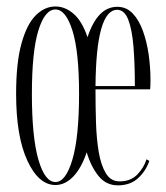

<svg xmlns="http://www.w3.org/2000/svg" viewBox="-20 -546 501 578"><path d="M147 11Q96.5 11 62.5 -62Q28.5 -135 28.5 -263.5Q28.5 -357.5 44.8 -415.5Q61 -473.5 87.8 -500Q114.5 -526.5 147 -526.5Q176 -526.5 201.5 -504.5Q227 -482.5 243.5 -434Q273.5 -525.5 333 -525.5Q360.5 -525.5 379.5 -505.5Q398.5 -485.5 410.2 -453Q422 -420.5 427.5 -382Q433 -343.5 433 -306Q433 -298.5 432.8 -291.2Q432.5 -284 432 -277H267.5V-274.5Q267.5 -225.5 269 -177Q270.5 -128.5 277.2 -88.5Q284 -48.5 298.8 -24.2Q313.5 0 340 0Q373.5 0 393.5 -20.8Q413.5 -41.5 421 -66.5L429.5 -61.5Q419 -31 395.5 -9.5Q372 12 335 12Q299.5 12 276.8 -16Q254 -44 241 -87.5Q225 -40 200.5 -14.5Q176 11 147 11ZM147 2Q178 2 198 -65.8Q218 -133.5 218 -263.5Q218 -391 198 -454.2Q178 -517.5 147 -517.5Q115 -517.5 95.5 -454.2Q76 -391 76 -263.5Q76 -133.5 95.5 -65.8Q115 2 147 2ZM332.5 -516.5Q269.5 -516 267.5 -287H386Q386 -354 381.8 -405.8Q377.5 -457.5 366 -487Q354.5 -516.5 332.5 -516.5Z"/></svg>

Font: Imbue 100pt ExtraLight
Style: Regular
Weight: 200
Designer: Tyler Finck
Foundry: Etcetera Type Company
Version: Version 1.102; ttfautohint (v1.8.3)